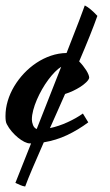

<svg xmlns="http://www.w3.org/2000/svg" viewBox="-20 -617 400 700"><path d="M335 -559.1Q324.2 -528.3 307.1 -485.6Q290 -442.9 268.6 -393.1Q275.9 -385.7 282.5 -377.4Q289.1 -369.1 294.2 -361.1Q299.3 -353 302.2 -345.9Q305.2 -338.9 305.2 -333Q303.2 -325.7 294.4 -317.1Q285.6 -308.6 273.2 -300.5Q260.7 -292.5 246.1 -285.6Q231.4 -278.8 217.3 -274.4Q203.1 -242.7 189.5 -211.4Q175.8 -180.2 162.1 -149.9Q194.3 -156.7 226.3 -171.4Q258.3 -186 282.2 -203.1L301.8 -170.9Q265.1 -143.6 224.9 -124.5Q184.6 -105.5 139.6 -98.1Q116.2 -44.9 98.4 -3.2Q80.6 38.6 71.8 63Q62 61.5 53.5 57.6Q44.9 53.7 36.1 49.8L93.3 -94.2H88.9Q80.1 -94.2 68.8 -99.9Q57.6 -105.5 45.9 -115Q34.2 -124.5 23.2 -137.2Q12.2 -149.9 4.9 -164.1Q2 -169.4 1 -176.5Q0 -183.6 0 -193.8Q0 -221.7 8.3 -249.3Q16.6 -276.9 31.7 -302.2Q46.9 -327.6 67.6 -349.6Q88.4 -371.6 113 -387.9Q137.7 -404.3 165.5 -413.8Q193.4 -423.3 222.7 -423.8Q235.8 -458 247.6 -487.8Q259.3 -517.6 268.1 -540.5Q276.9 -563.5 282.2 -578.4Q287.6 -593.3 289.1 -597.2Q299.8 -591.8 311 -582.3Q322.3 -572.8 335 -559.1ZM96.2 -181.2Q96.2 -171.9 100.3 -161.1Q104.5 -150.4 113.8 -146.5L203.1 -373.5Q192.4 -367.2 180.2 -354.7Q168 -342.3 156 -326.2Q144 -310.1 133.3 -291.3Q122.6 -272.5 114.3 -253.2Q106 -233.9 101.1 -215.3Q96.2 -196.8 96.2 -181.2Z"/></svg>

Font: Yesteryear
Style: Regular
Weight: 400
Designer: Astigmatic (AOETI)
Foundry: Astigmatic (AOETI)
Version: Version 1.000